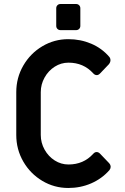

<svg xmlns="http://www.w3.org/2000/svg" viewBox="-20 -923 621 956"><path d="M61 -251V-464Q61 -536 96 -596.5Q131 -657 190.5 -692.5Q250 -728 320 -728Q381 -728 434 -705.5Q487 -683 524 -640Q530 -633 530 -623Q530 -613 522 -603L478 -557Q470 -549 462 -549Q452 -549 444 -558Q396 -611 321 -611Q284 -611 252.5 -591Q221 -571 202 -537Q183 -503 183 -464V-251Q183 -212 202 -178Q221 -144 252.5 -124Q284 -104 321 -104Q396 -104 444 -157Q452 -166 461 -166Q470 -166 478 -158L522 -112Q531 -103 531 -92Q531 -84 525 -76Q487 -33 434 -10Q381 13 320 13Q250 13 190.5 -22.5Q131 -58 96 -118.5Q61 -179 61 -251ZM260 -794V-882Q260 -891 266 -897Q272 -903 281 -903H359Q368 -903 374 -897Q380 -891 380 -882V-794Q380 -785 374 -779Q368 -773 359 -773H281Q272 -773 266 -779Q260 -785 260 -794Z"/></svg>

Font: Miriam Libre
Style: Bold
Weight: 700
Designer: Michal Sahar
Foundry: Hagilda
Version: Version 1.001